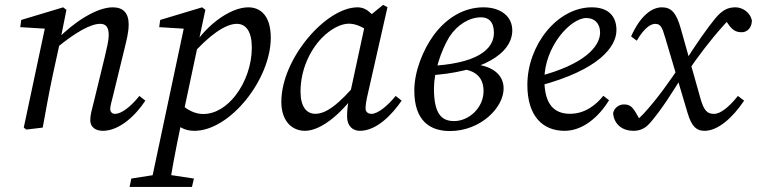

<svg xmlns="http://www.w3.org/2000/svg" viewBox="-20 -517 3067 778"><path d="M345.8 -29.5C345.8 -4.1 365 13.1 396.4 13.1C464.9 13.1 530 -50 569 -109.2L544.8 -128.3C508.9 -83.4 471.3 -55.6 446.5 -55.6C434.6 -55.6 426.6 -62.6 426.6 -76.5C426.6 -86.5 432.6 -107.3 439.5 -135.1L484.6 -320.2C492.6 -353.2 501.4 -386.1 501.4 -417.9C501.4 -464.2 479.2 -487.3 437.1 -487.3C371 -487.3 280.3 -427.6 213 -359.2L208.2 -322C287.4 -387.6 348 -420.4 385.8 -420.4C407.6 -420.4 420.6 -409.4 420.6 -373.8C420.6 -353.9 412.7 -321 404.7 -287.1L361.8 -110.8C351.9 -70.1 345.8 -52.7 345.8 -29.5ZM153.1 0C166.2 -71 178.2 -140.1 193.2 -210.1L224.2 -352.2L249.2 -477.2L236 -487.3L66.1 -436.2L62 -407L182.2 -399.6L164.3 -414L76.3 -0.1L86.4 8L153.1 0Z M588.4 240.6H666.2C676.3 172.5 688.3 106.4 715.1 -21.8L719.2 -39.8L812.2 -477.2L799 -487.3L629.1 -436.2L625.1 -407L744.2 -399.6L727.3 -414L588.4 240.6ZM665.8 -44.6C698.7 -2.9 726.9 13.1 767.8 13.1C912 13.1 1077.2 -195.4 1077.2 -363.9C1077.2 -454.3 1035.1 -487.3 985.8 -487.3C912.9 -487.3 804.5 -412.7 741.7 -294.6L752.6 -289.1C825.6 -372.8 892.8 -420.4 939.5 -420.4C977.5 -420.4 1000.4 -388.6 1000.4 -323.7C1000.4 -254.9 975.5 -183.8 934.8 -130.9C899.9 -85.8 854.3 -55.1 803.7 -55.1C775.4 -55.1 741.6 -66.6 707.7 -100.8L665.8 -44.6ZM505.1 240.6H757.8L765.8 206.5L646.7 188.5H627.1L512.1 206.5L505.1 240.6Z M1215.3 13.1C1286.2 13.1 1375 -66.5 1444.7 -169.8L1435.8 -192.1C1349.1 -88.7 1299.4 -55.9 1257.7 -55.9C1221.8 -55.9 1197.8 -84.8 1197.8 -145.8C1197.8 -234.3 1235.7 -312.9 1283.7 -362.8C1320.3 -400.4 1361.8 -421.1 1393.6 -421.1C1428.4 -421.1 1462.2 -400.3 1487.1 -379.5L1524 -405.1C1497.9 -450.8 1471.7 -487.3 1428.8 -487.3C1300.3 -487.3 1120 -278.6 1120 -104.5C1120 -22 1167.1 13.1 1215.3 13.1ZM1438.2 13.1C1505.4 13.1 1567.6 -51.1 1607.5 -109.2L1583.3 -128.3C1548.4 -85.4 1509.8 -55.6 1485 -55.6C1472 -55.6 1461.2 -63.5 1461.2 -77.5C1461.2 -89.5 1464.2 -110.3 1470.1 -135.1L1550.1 -488L1532.2 -497.1L1464.2 -441.8L1396.4 -127.7C1389.4 -94.8 1386.4 -73.7 1386.4 -44.8C1386.4 -5.2 1410.6 13.1 1438.2 13.1Z M1802.9 14C1926.7 14 2020.7 -80.2 2020.7 -158.4C2020.7 -213.1 1977.2 -257 1870.7 -258.9L1845.9 -237.9C1906.7 -232.7 1939.4 -203.6 1939.4 -147.7C1939.4 -81.1 1880.9 -26.4 1820 -26.4C1770.3 -26.4 1738.4 -54.2 1738.4 -158.4C1738.4 -223.8 1765.6 -309.1 1800.4 -367C1833.2 -417.9 1882.8 -446.9 1929.5 -446.9C1958.6 -446.9 1981.4 -429.8 1981.4 -384C1981.4 -317.8 1914.9 -257.2 1710.4 -249.1V-211.1C1938.4 -223.1 2055.8 -301.7 2055.8 -393.8C2055.8 -450 2009.8 -487.3 1939 -487.3C1860.3 -487.3 1789.8 -445.2 1737.8 -375.1C1694.6 -315.9 1658.8 -228.8 1658.8 -149.9C1658.8 -29.1 1720.8 14 1802.9 14Z M2267.6 13.1C2341.5 13.1 2405.9 -42.6 2447.9 -110.8L2424.7 -128.9C2397.6 -94.7 2352.6 -55.9 2289.7 -55.9C2224.8 -55.9 2185.8 -94.9 2185.8 -194.4C2185.8 -327.2 2291.3 -444 2356 -444C2388.7 -444 2411.6 -422.2 2411.6 -385.3C2411.6 -328.1 2346.8 -254.9 2159.9 -206.9L2163.9 -169C2410.6 -234.5 2477.9 -329.2 2477.9 -394.9C2477.9 -454 2442.5 -487.3 2377.9 -487.3C2238.1 -487.3 2116.9 -334.3 2116.9 -173C2116.9 -45.3 2180.1 13.1 2267.6 13.1Z M2464.4 -58.2C2468.4 -10 2505.6 13.1 2545.6 13.1C2572.9 13.1 2594 4.8 2616.1 -21.2C2659.1 -71.4 2703.9 -140.2 2756.9 -228.3L2743 -261.3C2691 -184.5 2645.8 -119.4 2587.9 -56.2C2577 -44.3 2566.9 -35.3 2554 -25.3L2584.5 -11.6L2557.8 -58C2540.6 -88.5 2528.4 -93.8 2507.1 -93.8C2490.6 -93.8 2468.6 -81.6 2464.4 -58.2ZM2766.2 -59.1C2783.3 -1 2804.6 13.1 2835 13.1C2888.4 13.1 2947.4 -38.1 2995.3 -109.2L2970.1 -128.3C2934.3 -83.4 2899.5 -55.6 2873.7 -55.6C2846 -55.6 2832.1 -67.5 2817.2 -121.9L2738.6 -401.1C2720.5 -465.1 2700.5 -487.3 2662.1 -487.3C2619.8 -487.3 2573.8 -451.3 2537.3 -369.4L2560.3 -352.2C2594 -410.3 2620.9 -420.3 2635 -420.3C2656 -420.3 2663.1 -407.4 2675.1 -365.5L2766.2 -59.1ZM2761.9 -219.8C2808 -287.8 2856.1 -351.9 2911.1 -413C2923 -427 2936 -438.9 2949 -448.9L2906.6 -454.7L2930.6 -419.7C2949.6 -391.6 2965.8 -386.4 2986 -386.4C3008.4 -386.4 3026.7 -405.6 3026.7 -434.1C3018.7 -470.2 2985.6 -487.3 2960.4 -487.3C2928.3 -487.3 2907 -476.2 2878 -442.1C2849 -406.1 2799 -338.9 2747 -251.8L2761.9 -219.8Z"/></svg>

Font: Source Serif Variable
Style: Italic
Weight: 389
Italic angle: -12°
Designer: Frank Grießhammer
Foundry: Adobe Systems Incorporated
Version: Version 3.001;hotconv 1.0.111;makeotfexe 2.5.65597